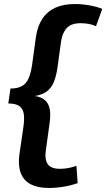

<svg xmlns="http://www.w3.org/2000/svg" viewBox="-20 -826 527 952"><path d="M223 106Q167 106 132 87.5Q97 69 83 32Q69 -5 76 -59L96 -196Q102 -238 97.5 -263.5Q93 -289 74.5 -301Q56 -313 21 -313L32 -387Q67 -387 88.5 -399Q110 -411 121.5 -437Q133 -463 139 -504L158 -642Q166 -697 190.5 -733.5Q215 -770 255 -788Q295 -806 351 -806Q387 -806 423.5 -799.5Q460 -793 487 -782L456 -696Q440 -704 419.5 -707.5Q399 -711 380 -711Q334 -711 312 -688Q290 -665 283 -622L265 -491Q259 -449 247 -419.5Q235 -390 212.5 -373Q190 -356 153 -350Q186 -345 204 -328.5Q222 -312 227 -283Q232 -254 225 -209L207 -78Q201 -36 216.5 -12.5Q232 11 278 11Q299 11 320 7Q341 3 359 -4L365 82Q335 93 297 99.5Q259 106 223 106Z"/></svg>

Font: Pathway Extreme 8pt Thin 12pt SemiBold
Style: Italic
Weight: 600
Italic angle: -8°
Version: Version 1.001;gftools[0.9.26]